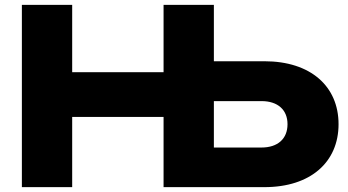

<svg xmlns="http://www.w3.org/2000/svg" viewBox="-20 -770 1433 790"><path d="M277 0V-289H653V0H1068C1258 0 1373 -103 1373 -259C1373 -415 1258 -518 1068 -518H860V-750H653V-473H277V-750H70V0ZM860 -354H1056C1123 -354 1163 -318 1163 -259C1163 -199 1123 -163 1056 -163H860Z"/></svg>

Font: Bounded
Style: Bold
Weight: 700
Designer: Vlad Churkin
Version: Version 3.0